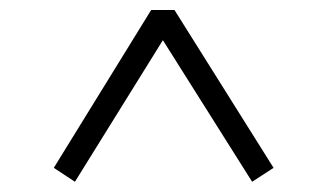

<svg xmlns="http://www.w3.org/2000/svg" viewBox="-20 -579 643 379"><path d="M86.2 -247.7 127.9 -220.2 317.5 -525.4H285.3L477.7 -220.2L520 -247.7L324.4 -559.3H278.4Z"/></svg>

Font: Source Han Serif CN VF
Style: Regular
Weight: 250
Designer: Ryoko NISHIZUKA 西塚涼子 (kana & ideographs); Frank Grießhammer (Latin, Greek & Cyrillic); Wenlong ZHANG 张文龙 (bopomofo); San
Foundry: Adobe
Version: Version 2.002;hotconv 1.1.0;makeotfexe 2.6.0